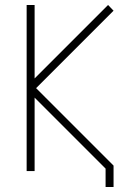

<svg xmlns="http://www.w3.org/2000/svg" viewBox="-20 -687 562 771"><path d="M404 -10 119 -295V0H87V-667H119V-372L414 -667L436 -644L125 -333L436 -22V64H404Z"/></svg>

Font: Zector
Style: Regular
Weight: 400
Designer: GGBot
Version: 0.72